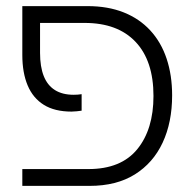

<svg xmlns="http://www.w3.org/2000/svg" viewBox="-20 -608 635 628"><path d="M53 0V-55H269Q376 -55 429 -120Q482 -185 482 -294Q482 -409 423.5 -471Q365 -533 257 -533H77V-588H266Q333 -588 384.5 -567.5Q436 -547 471.5 -508.5Q507 -470 525 -416Q543 -362 543 -296Q543 -208 512 -141.5Q481 -75 421 -37.5Q361 0 273 0ZM214 -243Q159 -243 123.5 -265Q88 -287 70.5 -328.5Q53 -370 53 -428V-588H111V-435Q111 -390 123 -359.5Q135 -329 159.5 -313.5Q184 -298 221 -298Q228 -298 234.5 -298.5Q241 -299 247 -300V-246Q240 -245 231 -244Q222 -243 214 -243Z"/></svg>

Font: Noto Sans Hebrew Light
Style: Regular
Weight: 300
Designer: Monotype Design Team
Foundry: Monotype Imaging Inc.
Version: Version 2.003